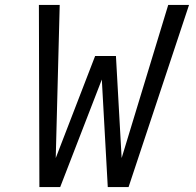

<svg xmlns="http://www.w3.org/2000/svg" viewBox="-20 -755 790 775"><path d="M139 0 137 -735H221L205 -117L364 -529H448L471 -117L659 -735H743L499 0H415L391 -434L223 0Z"/></svg>

Font: Iosevka Custom Oblique
Style: Regular
Weight: 400
Italic angle: -9°
Designer: Belleve Invis
Foundry: Belleve Invis
Version: Version 27.0.1